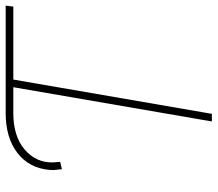

<svg xmlns="http://www.w3.org/2000/svg" viewBox="-64 -686 751 662"><g transform="rotate(-90 311.0 -355.5)"><path d="M618.7 -684.6H367.2L249 0H222.7L340.8 -684.6H252Q171.4 -684.6 125.7 -645.3Q80.1 -606 81.5 -547.4L83.5 -522.9L58.1 -517.1L55.2 -544.4L55.7 -560.1Q62 -630.4 114.5 -670.7Q167 -710.9 251.5 -710.9H622.1Z"/></g></svg>

Font: Roboto Thin
Style: Italic
Weight: 250
Italic angle: -12°
Designer: Google
Version: Version 2.134; 2016